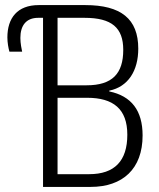

<svg xmlns="http://www.w3.org/2000/svg" viewBox="-20 -734 625 754"><path d="M149 0H336C462 0 540 -71 540 -202C540 -300 496 -357 409 -375V-378C483 -393 523 -456 523 -543C523 -660 455 -714 315 -714H132C48 -714 9 -663 9 -587C9 -567 13 -545 17 -531H67C65 -541 60 -563 60 -585C60 -633 82 -664 130 -664H149ZM206 -399V-664H312C419 -664 464 -625 464 -538C464 -445 421 -399 320 -399ZM206 -50V-350H322C425 -350 480 -306 480 -205C480 -102 430 -50 330 -50Z"/></svg>

Font: Noto Sans Display SemiCondensed Light
Style: Regular
Weight: 300
Width: 4
Designer: Monotype Design Team
Foundry: Monotype Imaging Inc.
Version: Version 1.900